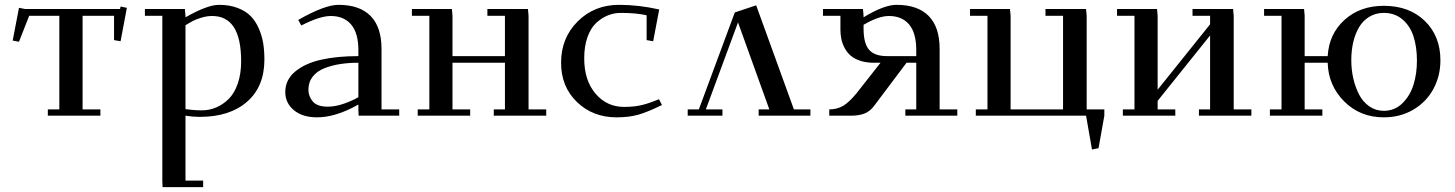

<svg xmlns="http://www.w3.org/2000/svg" viewBox="-20 -476 5986 790"><path d="M32.2 -309.1 58.1 -443.8 83 -439H474.1L476.1 -449.2L502 -443.8L476.1 -306.2L449.2 -311V-411.1H319.8V-25.9H393.1V0H176.8V-25.9H224.1V-411.1H100.1L58.1 -304.2Z M576.2 -411.1V-439H740.7L743.2 -411.1V-404.8Q833.5 -456.1 880.9 -456.1Q924.8 -456.1 958.3 -443.1Q991.7 -430.2 1012 -409.2Q1032.2 -388.2 1045.2 -358.2Q1058.1 -328.1 1063 -297.6Q1067.9 -267.1 1067.9 -231Q1067.9 -119.6 996.6 -57.4Q925.3 4.9 801.8 4.9Q772.9 4.9 743.2 0V267.1H815.9V293.9H648.9L647.9 267.1V-411.1ZM743.2 -26.9Q776.9 -22 811 -22Q841.3 -22 869.1 -33.7Q897 -45.4 920.7 -68.6Q944.3 -91.8 958.3 -132.1Q972.2 -172.4 972.2 -224.1Q972.2 -410.2 853 -410.2Q831.5 -410.2 809.6 -403.6Q787.6 -397 774.4 -390.1Q761.2 -383.3 743.2 -372.1Z M1153.8 -97.2Q1153.8 -147.5 1194.3 -181.4Q1234.9 -215.3 1300.8 -230.2Q1366.7 -245.1 1454.6 -245.1V-270Q1454.6 -339.8 1424.8 -375Q1395 -410.2 1340.8 -410.2Q1295.9 -410.2 1219.7 -371.1L1207 -394Q1315.9 -456.1 1372.6 -456.1Q1460 -456.1 1504.9 -410.2Q1549.8 -364.3 1549.8 -274.9V-25.9H1622.6V0H1455.6L1454.6 -23.9V-45.9Q1361.8 6.8 1284.7 6.8Q1224.6 6.8 1189.2 -22.7Q1153.8 -52.2 1153.8 -97.2ZM1249 -106.9Q1249 -79.6 1267.1 -58.3Q1285.2 -37.1 1328.6 -37.1Q1360.4 -37.1 1395.5 -49.6Q1430.7 -62 1454.6 -76.2V-217.8Q1415 -217.8 1380.9 -212.6Q1346.7 -207.5 1315.7 -195.6Q1284.7 -183.6 1266.8 -160.9Q1249 -138.2 1249 -106.9Z M1674.8 -411.1V-439H1839.4L1841.8 -411.1V-245.1H2057.6V-411.1H1985.4V-439H2152.3L2154.8 -411.1V-25.9H2227.5V0H2011.7V-25.9H2057.6V-217.8H1841.8V-25.9H1914.6V0H1698.7V-25.9H1746.6V-411.1Z M2288.6 -217.8Q2288.6 -319.8 2356.9 -387.9Q2425.3 -456.1 2527.3 -456.1Q2607.9 -456.1 2692.4 -437L2667.5 -306.2L2640.6 -311V-413.1Q2598.1 -422.9 2534.7 -422.9Q2506.8 -422.9 2481.4 -412.8Q2456.1 -402.8 2433.3 -381.8Q2410.6 -360.8 2397.2 -323.2Q2383.8 -285.6 2383.8 -235.8Q2383.8 -145.5 2430.2 -90.8Q2476.6 -36.1 2548.3 -36.1Q2589.4 -36.1 2621.6 -43.9Q2653.8 -51.8 2691.4 -67.9L2703.6 -43.9Q2645 -15.1 2606.9 -4.2Q2568.8 6.8 2516.6 6.8Q2419.4 6.8 2354 -56.2Q2288.6 -119.1 2288.6 -217.8Z M2809.6 0V-25.9H2855.5L3003.4 -424.8L3091.3 -454.1L3246.6 -25.9H3314.5V0H3101.6V-25.9H3145.5L3016.6 -383.8L2884.3 -25.9H2952.6V0Z M3366.2 -411.1V-439H3530.8L3533.2 -411.1V-404.8Q3617.2 -456.1 3668.9 -456.1Q3756.3 -456.1 3801.3 -410.2Q3846.2 -364.3 3846.2 -274.9V-25.9H3918.9V0H3705.1V-25.9H3750V-217.8H3710L3577.1 -41Q3559.1 -17.1 3536.1 -8.5Q3513.2 0 3481.9 0H3392.1V-25.9Q3423.3 -25.9 3448.2 -40Q3473.1 -54.2 3503.9 -91.8L3603 -217.8H3575.2Q3544.4 -217.8 3520 -225.8Q3495.6 -233.9 3480.5 -246.8Q3465.3 -259.8 3455.6 -278.1Q3445.8 -296.4 3441.9 -314.9Q3438 -333.5 3438 -354V-411.1ZM3533.2 -358.9Q3533.2 -297.4 3555.9 -271.2Q3578.6 -245.1 3629.9 -245.1H3750V-270Q3750 -340.3 3720.7 -375.2Q3691.4 -410.2 3637.2 -410.2Q3595.2 -410.2 3533.2 -374Z M3971.2 -411.1V-439H4135.7L4138.2 -411.1V-25.9H4354V-411.1H4281.7V-439H4448.7L4451.2 -411.1V-25.9H4523.9V0L4500 133.8L4473.1 139.2L4448.7 0H3995.1V-25.9H4043V-411.1Z M4576.2 -411.1V-439H4740.7L4743.2 -411.1V-106.9L4959 -376V-411.1H4886.7V-439H5053.7L5056.2 -411.1V-25.9H5128.9V0H4913.1V-25.9H4959V-330.1L4743.2 -61V-25.9H4815.9V0H4600.1V-25.9H4647.9V-411.1Z M5181.2 -411.1V-439H5345.7L5348.1 -411.1V-245.1H5442.9Q5448.2 -336.4 5512.2 -394.3Q5576.2 -452.1 5673.8 -452.1Q5778.8 -452.1 5842.8 -389.6Q5906.7 -327.1 5906.7 -228Q5906.7 -163.6 5877.9 -110.1Q5849.1 -56.6 5795.4 -24.9Q5741.7 6.8 5673.8 6.8Q5576.2 6.8 5510.7 -58.8Q5445.3 -124.5 5442.9 -217.8H5348.1V-25.9H5420.9V0H5205.1V-25.9H5252.9V-411.1ZM5540 -228Q5540 -189.5 5548.3 -153.1Q5556.6 -116.7 5572.3 -86.7Q5587.9 -56.6 5614.3 -38.3Q5640.6 -20 5673.8 -20Q5718.8 -20 5750.5 -51.3Q5782.2 -82.5 5796.1 -127.9Q5810.1 -173.3 5810.1 -226.1Q5810.1 -282.2 5796.1 -325.7Q5782.2 -369.1 5750.7 -396Q5719.2 -422.9 5673.8 -422.9Q5640.6 -422.9 5614.5 -407.2Q5588.4 -391.6 5572.3 -364.5Q5556.2 -337.4 5548.1 -302.7Q5540 -268.1 5540 -228Z"/></svg>

Font: Dehuti Alt
Style: Bold
Weight: 700
Version: Version 1.2